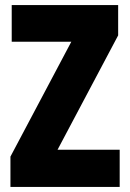

<svg xmlns="http://www.w3.org/2000/svg" viewBox="-20 -734 511 754"><path d="M450 0V-146H206L444 -595V-714H26V-570H260L21 -119V0Z"/></svg>

Font: Noto Sans Myanmar UI ExtraCondensed Black
Style: Regular
Weight: 900
Width: 2
Designer: Monotype Design Team
Foundry: Monotype Imaging Inc.
Version: Version 2.103